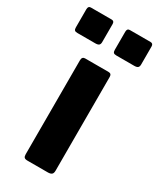

<svg xmlns="http://www.w3.org/2000/svg" viewBox="-225 -804 719 867"><g transform="rotate(30 134.5 -371.0)"><path d="M209.4 -24.1Q209.4 -10.7 203.1 -5.4Q196.8 0 182.4 0H77.1Q64.4 0 59.9 -4.9Q55.4 -9.7 55.4 -20.7V-510.7Q55.4 -530 71.5 -530H194Q209.4 -530 209.4 -512.9ZM101.4 -726.3V-632.5Q101.4 -621.2 95.8 -616.6Q90.3 -611.9 77.3 -611.9H-16Q-27.3 -611.9 -31.1 -616.4Q-34.8 -620.9 -34.8 -630.5V-724.9Q-34.8 -742 -20.9 -742H87.4Q101.4 -742 101.4 -726.3ZM304.3 -726.3V-632.5Q304.3 -621.2 298.7 -616.6Q293.2 -611.9 280.2 -611.9H186.9Q175.6 -611.9 171.9 -616.4Q168.1 -620.9 168.1 -630.5V-724.9Q168.1 -742 182.1 -742H290.3Q304.3 -742 304.3 -726.3Z"/></g></svg>

Font: Libre Franklin Thin
Style: Regular
Weight: 100
Designer: Pablo Impallari, Rodrigo Fuenzalida, Nhung Nguyen
Foundry: Impallari Type
Version: Version 3.000